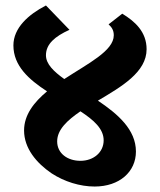

<svg xmlns="http://www.w3.org/2000/svg" viewBox="-20 -672 585 702"><path d="M326 10C417 10 477 -44 477 -118C477 -198 411 -255 338 -304C424 -355 516 -408 516 -492C516 -556 473 -594 427 -622L377 -583C389 -572 396 -561 396 -543C396 -486 302 -440 215 -383C176 -411 148 -438 148 -470C148 -511 181 -539 234 -563L148 -652C84 -619 29 -570 29 -506C29 -431 86 -381 152 -338C104 -298 68 -252 68 -195C68 -130 113 -76 169 -38C215 -8 272 10 326 10ZM189 -155C189 -198 226 -232 274 -265C323 -233 359 -201 359 -159C359 -115 322 -84 274 -84C227 -84 189 -111 189 -155Z"/></svg>

Font: Noto Serif Devanagari SemiCondensed Black
Style: Regular
Weight: 900
Width: 4
Designer: Universal Thirst, Indian Type Foundry and the Monotype Design Team
Foundry: Monotype Imaging Inc.
Version: Version 2.004